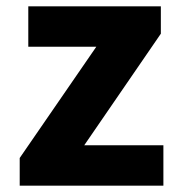

<svg xmlns="http://www.w3.org/2000/svg" viewBox="-20 -584 562 604"><path d="M42 0V-87L283 -437H69V-564H486V-478L245 -127H494V0Z"/></svg>

Font: Noto Sans KR Thin ExtraBold
Style: Regular
Weight: 800
Version: Version 2.004-H2;hotconv 1.0.118;makeotfexe 2.5.65603